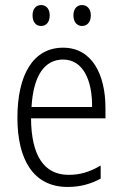

<svg xmlns="http://www.w3.org/2000/svg" viewBox="-20 -731 485 761"><path d="M109 -670C109 -644 122 -628 143 -628C163 -628 177 -643 177 -670C177 -696 163 -711 143 -711C122 -711 109 -695 109 -670ZM271 -670C271 -644 285 -628 305 -628C326 -628 340 -644 340 -670C340 -696 325 -711 305 -711C285 -711 271 -696 271 -670ZM230 -542C111 -542 49 -434 49 -264C49 -99 112 10 248 10C299 10 340 -2 379 -23V-75C335 -49 297 -38 252 -38C154 -38 104 -115 103 -262H398V-303C398 -434 346 -542 230 -542ZM230 -495C310 -495 346 -412 345 -307H105C112 -432 157 -495 230 -495Z"/></svg>

Font: Noto Sans Kannada Condensed Light
Style: Regular
Weight: 300
Width: 3
Designer: Jelle Bosma - Monotype Design Team
Foundry: Monotype Imaging Inc.
Version: Version 2.005